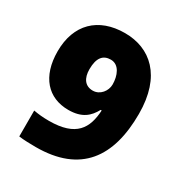

<svg xmlns="http://www.w3.org/2000/svg" viewBox="-172 -849 929 983"><g transform="rotate(30 293.0 -357.0)"><path d="M552 -401C552 -626 433 -724 284 -724C127 -724 31 -630 31 -471C31 -322 108 -238 228 -238C309 -238 346 -273 372 -321H378C372 -214 331 -140 170 -140C133 -140 107 -143 79 -148V5C106 9 150 10 179 10C444 10 552 -146 552 -401ZM289 -570C339 -570 360 -515 360 -464C360 -426 330 -386 287 -386C241 -386 218 -420 218 -473C218 -541 244 -570 289 -570Z"/></g></svg>

Font: Noto Sans Lao Looped Black
Style: Regular
Weight: 900
Designer: Mark Frömberg, Ben Mitchell
Foundry: The Fontpad Ltd
Version: Version 1.002